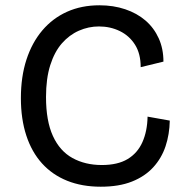

<svg xmlns="http://www.w3.org/2000/svg" viewBox="-20 -693 700 726"><path d="M361 13Q290 13 234 -9.5Q178 -32 139 -75Q100 -118 79.5 -180.5Q59 -243 59 -322Q59 -403 80 -467.5Q101 -532 140 -578Q179 -624 233.5 -648.5Q288 -673 356 -673Q409 -673 453.5 -658Q498 -643 530 -615.5Q562 -588 580 -548.5Q598 -509 598 -460L512 -439Q512 -490 490.5 -524Q469 -558 433 -575.5Q397 -593 354 -593Q315 -593 278.5 -577Q242 -561 214 -529Q186 -497 170 -446.5Q154 -396 154 -326Q154 -236 180 -179Q206 -122 254 -95.5Q302 -69 365 -69Q425 -69 462.5 -91.5Q500 -114 518.5 -155.5Q537 -197 538 -252L622 -237Q621 -185 606 -140Q591 -95 559.5 -60.5Q528 -26 479 -6.5Q430 13 361 13Z"/></svg>

Font: Bricolage Grotesque 24pt
Style: Regular
Weight: 400
Designer: Mathieu Triay
Foundry: Atelier Triay
Version: Version 1.001;gftools[0.9.33.dev8+g029e19f]